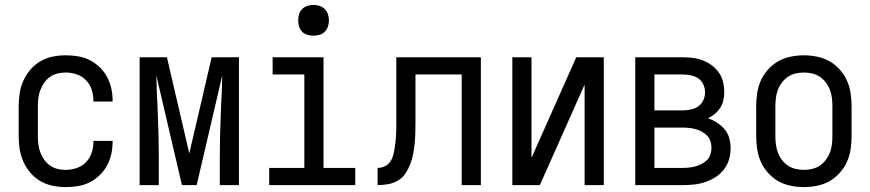

<svg xmlns="http://www.w3.org/2000/svg" viewBox="-20 -753 3540 781"><path d="M247 8Q220 8 193.5 2.5Q167 -3 144 -16.5Q121 -30 103.5 -50.5Q86 -71 75 -95.5Q64 -120 60 -146.5Q56 -173 56 -200V-320Q56 -347 60 -373.5Q64 -400 75 -424.5Q86 -449 103.5 -469.5Q121 -490 144 -503.5Q167 -517 193.5 -522.5Q220 -528 247 -528Q272 -528 297 -524Q322 -520 344 -509Q366 -498 384.5 -480.5Q403 -463 415 -441Q427 -419 432.5 -394.5Q438 -370 438 -345V-340H360V-343Q360 -366 353 -388Q346 -410 330 -426.5Q314 -443 292 -450.5Q270 -458 247 -458Q230 -458 213.5 -454Q197 -450 183 -440Q169 -430 159.5 -416Q150 -402 144 -386.5Q138 -371 136 -354Q134 -337 134 -320V-200Q134 -183 136 -166Q138 -149 144 -133.5Q150 -118 159.5 -104Q169 -90 183 -80Q197 -70 213.5 -66Q230 -62 247 -62Q270 -62 292 -69.5Q314 -77 330 -93.5Q346 -110 353 -132Q360 -154 360 -177V-180H438V-175Q438 -150 432.5 -125.5Q427 -101 415 -79Q403 -57 384.5 -39.5Q366 -22 344 -11Q322 0 297 4Q272 8 247 8Z M548 0V-520H659L750 -129L841 -520H952V0H874V-104Q874 -150 875 -195.5Q876 -241 878 -286L880 -338Q882 -365 882.5 -392Q883 -419 884 -446L780 0H720L616 -446Q617 -419 617.5 -392Q618 -365 620 -338L622 -286Q624 -241 625 -195.5Q626 -150 626 -104V0Z M1075 0V-70H1218V-450H1089V-520H1296V-70H1425V0ZM1255 -608Q1242 -608 1230 -611.5Q1218 -615 1209 -624Q1200 -633 1196.5 -645Q1193 -657 1193 -670Q1193 -683 1196.5 -695Q1200 -707 1209 -716Q1218 -725 1230 -729Q1242 -733 1255 -733Q1268 -733 1280 -729Q1292 -725 1301 -716Q1310 -707 1314 -695Q1318 -683 1318 -670Q1318 -657 1314 -645Q1310 -633 1301 -624Q1292 -615 1280 -611.5Q1268 -608 1255 -608Z M1858 0V-450H1670V-258Q1670 -236 1669.5 -214.5Q1669 -193 1667 -171.5Q1665 -150 1661 -128.5Q1657 -107 1649.5 -87Q1642 -67 1630 -48.5Q1618 -30 1599.5 -19Q1581 -8 1559.5 -4Q1538 0 1516 0V-70Q1530 -70 1543 -75.5Q1556 -81 1565 -92.5Q1574 -104 1578 -117.5Q1582 -131 1584.5 -145Q1587 -159 1588.5 -173Q1590 -187 1591 -201Q1592 -215 1592 -229Q1592 -243 1592 -257V-520H1936V0Z M2064 0V-520H2142V-111L2324 -520H2436V0H2358V-409L2176 0Z M2757 0H2564V-520H2757Q2778 -520 2798.5 -517.5Q2819 -515 2838.5 -507.5Q2858 -500 2875 -487.5Q2892 -475 2904 -458Q2916 -441 2921 -420.5Q2926 -400 2926 -379Q2926 -362 2922.5 -345.5Q2919 -329 2910 -315Q2901 -301 2888 -290Q2875 -279 2860 -272Q2880 -265 2897.5 -253.5Q2915 -242 2928 -226.5Q2941 -211 2946.5 -190.5Q2952 -170 2952 -150Q2952 -127 2945.5 -104.5Q2939 -82 2924.5 -63.5Q2910 -45 2890.5 -32.5Q2871 -20 2849 -12.5Q2827 -5 2803.5 -2.5Q2780 0 2757 0ZM2642 -304H2757Q2774 -304 2790.5 -307.5Q2807 -311 2820.5 -320.5Q2834 -330 2841 -345.5Q2848 -361 2848 -377Q2848 -394 2841 -409.5Q2834 -425 2820.5 -434Q2807 -443 2790.5 -446.5Q2774 -450 2757 -450H2642ZM2642 -70H2757Q2771 -70 2784 -71.5Q2797 -73 2810 -76.5Q2823 -80 2835 -86.5Q2847 -93 2856.5 -102.5Q2866 -112 2870 -125Q2874 -138 2874 -152Q2874 -165 2870 -178Q2866 -191 2856.5 -201Q2847 -211 2835 -217.5Q2823 -224 2810.5 -227.5Q2798 -231 2784.5 -232.5Q2771 -234 2757 -234H2642Z M3250 8Q3223 8 3196 2.5Q3169 -3 3146 -16Q3123 -29 3104.5 -49.5Q3086 -70 3075 -94.5Q3064 -119 3060 -146Q3056 -173 3056 -200V-320Q3056 -347 3060 -374Q3064 -401 3075 -425.5Q3086 -450 3104.5 -470.5Q3123 -491 3146 -504Q3169 -517 3196 -522.5Q3223 -528 3250 -528Q3277 -528 3304 -522.5Q3331 -517 3354 -504Q3377 -491 3395.5 -470.5Q3414 -450 3425 -425.5Q3436 -401 3440 -374Q3444 -347 3444 -320V-200Q3444 -173 3440 -146Q3436 -119 3425 -94.5Q3414 -70 3395.5 -49.5Q3377 -29 3354 -16Q3331 -3 3304 2.5Q3277 8 3250 8ZM3250 -62Q3267 -62 3284 -66Q3301 -70 3315 -79.5Q3329 -89 3339.5 -103Q3350 -117 3356 -133Q3362 -149 3364 -166Q3366 -183 3366 -200V-320Q3366 -337 3364 -354Q3362 -371 3356 -387Q3350 -403 3339.5 -417Q3329 -431 3315 -440.5Q3301 -450 3284 -454Q3267 -458 3250 -458Q3233 -458 3216 -454Q3199 -450 3185 -440.5Q3171 -431 3160.5 -417Q3150 -403 3144 -387Q3138 -371 3136 -354Q3134 -337 3134 -320V-200Q3134 -183 3136 -166Q3138 -149 3144 -133Q3150 -117 3160.5 -103Q3171 -89 3185 -79.5Q3199 -70 3216 -66Q3233 -62 3250 -62Z"/></svg>

Font: Iosevka Term
Style: Regular
Weight: 400
Monospace: yes
Designer: Belleve Invis
Foundry: Belleve Invis
Version: Version 30.0.1